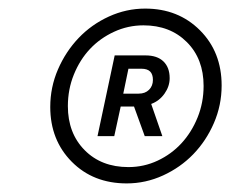

<svg xmlns="http://www.w3.org/2000/svg" viewBox="-20 -736 536 447"><path d="M275 -309Q197 -309 147 -359.5Q97 -410 97 -487Q97 -533 115 -574.5Q133 -616 163 -647.5Q193 -679 233.5 -697.5Q274 -716 318 -716Q395 -716 445.5 -665.5Q496 -615 496 -537Q496 -491 478 -449.5Q460 -408 430 -377Q400 -346 359.5 -327.5Q319 -309 275 -309ZM279 -347Q315 -347 347 -362Q379 -377 402.5 -402.5Q426 -428 440 -462.5Q454 -497 454 -536Q454 -599 415 -638Q376 -677 314 -677Q278 -677 245.5 -662Q213 -647 189.5 -622Q166 -597 152 -562.5Q138 -528 138 -489Q138 -426 177 -386.5Q216 -347 279 -347ZM207 -419 247 -607H319Q346 -607 360.5 -593Q375 -579 375 -554Q375 -535 363 -518Q351 -501 332 -494L358 -419H317L292 -488H261L246 -419ZM309 -576H279L267 -518H303Q318 -518 327 -527Q336 -536 336 -550Q336 -563 329.5 -569.5Q323 -576 309 -576Z"/></svg>

Font: Red Hat Display Medium
Style: Italic
Weight: 500
Italic angle: -12°
Designer: Pentagram / MCKL
Foundry: Pentagram / MCKL
Version: Version 1.003; Red Hat Display Medium Italic